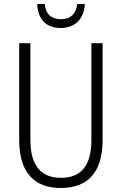

<svg xmlns="http://www.w3.org/2000/svg" viewBox="-20 -996 609 960"><path d="M404 -976H366C361 -927 333 -900 285 -900C236 -900 208 -926 204 -976H166C169 -897 213 -856 284 -856C355 -856 401 -902 404 -976ZM493 -296V-780H437V-296C437 -162 381 -107 285 -107C187 -107 132 -165 132 -297V-780H76V-296C76 -135 150 -56 284 -56C414 -56 493 -129 493 -296Z"/></svg>

Font: Noto Sans Malayalam UI Condensed Light
Style: Regular
Weight: 300
Width: 3
Designer: Jelle Bosma - Monotype Design Team
Foundry: Monotype Imaging Inc.
Version: Version 2.104